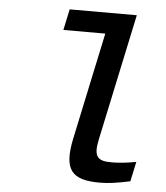

<svg xmlns="http://www.w3.org/2000/svg" viewBox="-52 -756 704 812"><g transform="rotate(5 300.0 -350.5)"><path d="M443 -81C382 -81 366 -100 382 -174L496 -710H211L192 -621H370L274 -169C245 -33 281 9 401 9C439 9 472 4 530 -8L548 -92C507 -84 473 -81 443 -81Z"/></g></svg>

Font: LT Wave Mono Medium
Style: Italic
Weight: 500
Designer: Daniel Lyons
Version: Version 2.5 (Glyphs App)